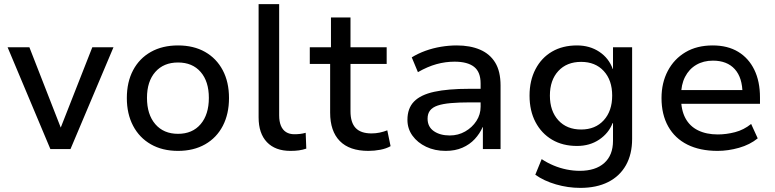

<svg xmlns="http://www.w3.org/2000/svg" viewBox="-20 -725 3772 934"><path d="M225 0 17 -495H123L278 -98H273L429 -495H532L323 0Z M846 9Q770 9 714 -23Q658 -55 627.5 -113Q597 -171 597 -248Q597 -326 627.5 -383.5Q658 -441 714 -472.5Q770 -504 846 -504Q922 -504 977.5 -472.5Q1033 -441 1063.5 -383.5Q1094 -326 1094 -248Q1094 -171 1064 -113Q1034 -55 978 -23Q922 9 846 9ZM846 -74Q916 -74 956 -121Q996 -168 996 -249Q996 -329 956 -375Q916 -421 846 -421Q776 -421 735.5 -375Q695 -329 695 -249Q695 -168 735.5 -121Q776 -74 846 -74Z M1393 9Q1319 9 1278.5 -33.5Q1238 -76 1238 -154V-705H1338V-164Q1338 -134 1346.5 -113.5Q1355 -93 1371.5 -82.5Q1388 -72 1412 -72Q1426 -72 1439.5 -73.5Q1453 -75 1467 -79L1470 -2Q1452 4 1434 6.5Q1416 9 1393 9Z M1772 9Q1680 9 1633 -39Q1586 -87 1586 -177V-414H1487V-495H1590V-640H1685V-495H1861V-414H1685V-184Q1685 -129 1710 -102.5Q1735 -76 1787 -76Q1808 -76 1827 -80Q1846 -84 1864 -91L1880 -14Q1859 -2 1830 3.5Q1801 9 1772 9Z M2148 9Q2095 9 2053 -11Q2011 -31 1986.5 -65Q1962 -99 1962 -142Q1962 -198 1994 -231Q2026 -264 2092.5 -278.5Q2159 -293 2263 -293H2334V-227H2268Q2213 -227 2173.5 -223.5Q2134 -220 2109 -211.5Q2084 -203 2072 -187.5Q2060 -172 2060 -148Q2060 -108 2090.5 -87Q2121 -66 2168 -66Q2209 -66 2243 -85.5Q2277 -105 2297.5 -136.5Q2318 -168 2318 -206V-319Q2318 -375 2286 -400Q2254 -425 2191 -425Q2147 -425 2103.5 -413Q2060 -401 2013 -374L1983 -446Q2014 -465 2050 -478Q2086 -491 2125 -497.5Q2164 -504 2202 -504Q2267 -504 2315 -483.5Q2363 -463 2389 -420.5Q2415 -378 2415 -309V0H2329V-107H2328Q2314 -75 2289.5 -48.5Q2265 -22 2229.5 -6.5Q2194 9 2148 9Z M2803 189Q2743 189 2684.5 172Q2626 155 2584 125L2615 49Q2642 67 2673 80Q2704 93 2736.5 99.5Q2769 106 2800 106Q2877 106 2919.5 68Q2962 30 2962 -40V-126H2960Q2941 -77 2895 -46Q2849 -15 2787 -15Q2717 -15 2665.5 -45.5Q2614 -76 2585 -131Q2556 -186 2556 -260Q2556 -333 2585 -388.5Q2614 -444 2665.5 -474Q2717 -504 2787 -504Q2849 -504 2895.5 -473Q2942 -442 2961 -389H2962V-495H3055V-49Q3055 25 3025 78.5Q2995 132 2938.5 160.5Q2882 189 2803 189ZM2807 -95Q2876 -95 2917 -140Q2958 -185 2958 -260Q2958 -335 2917 -379.5Q2876 -424 2807 -424Q2737 -424 2696 -379.5Q2655 -335 2655 -260Q2655 -185 2696 -140Q2737 -95 2807 -95Z M3471 9Q3385 9 3324 -21.5Q3263 -52 3230.5 -110Q3198 -168 3198 -248Q3198 -322 3228.5 -380Q3259 -438 3314.5 -471Q3370 -504 3447 -504Q3520 -504 3571 -473Q3622 -442 3649.5 -385.5Q3677 -329 3677 -251V-220H3274V-287H3610L3592 -268Q3592 -347 3554.5 -388.5Q3517 -430 3448 -430Q3402 -430 3367 -409.5Q3332 -389 3312.5 -351Q3293 -313 3293 -260V-249Q3293 -190 3314 -150.5Q3335 -111 3375.5 -91Q3416 -71 3472 -71Q3513 -71 3555.5 -82Q3598 -93 3634 -122L3666 -52Q3628 -21 3575 -6Q3522 9 3471 9Z"/></svg>

Font: Nunito Sans 12pt ExtraLight 8pt Medium
Style: Regular
Weight: 500
Version: Version 3.101;gftools[0.9.27]